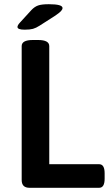

<svg xmlns="http://www.w3.org/2000/svg" viewBox="-20 -892 524 912"><path d="M97 -751Q63 -751 63 -764Q63 -772 75 -785L129 -844Q144 -860 161 -866Q178 -872 212 -872Q277 -872 277 -854Q277 -847 269.5 -839Q262 -831 243 -818L168 -770Q151 -759 136.5 -755Q122 -751 97 -751ZM120 0Q83 0 83 -37V-673Q83 -702 136 -702H161Q214 -702 214 -673V-112H451Q477 -112 477 -69V-43Q477 0 451 0Z"/></svg>

Font: Asap SemiBold
Style: Regular
Weight: 600
Designer: Pablo Cosgaya
Foundry: Omnibus-Type
Version: Version 3.001; ttfautohint (v1.8.3)